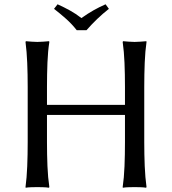

<svg xmlns="http://www.w3.org/2000/svg" viewBox="-20 -881 810 904"><path d="M568.4 -471.7Q568.4 -531.2 566.2 -584.7Q564 -638.2 557.6 -683.6L559.6 -687Q569.3 -686 586.7 -684.8Q604 -683.6 613.8 -683.6Q623 -683.6 641.1 -684.8Q659.2 -686 668.9 -687L669.9 -683.6Q663.6 -641.1 661.4 -586.2Q659.2 -531.2 659.2 -471.7V-212.4Q659.2 -152.8 661.4 -99.1Q663.6 -45.4 669.9 0L667.5 2.9Q658.2 1 640.6 0.5Q623 0 613.8 0Q604 0 586.2 0.5Q568.4 1 558.6 2.9L557.6 0Q564 -43.5 566.2 -98.1Q568.4 -152.8 568.4 -212.4V-339.8H201.2V-212.4Q201.2 -152.8 203.4 -99.1Q205.6 -45.4 212.4 0L210 2.9Q200.2 1 182.6 0.5Q165 0 155.8 0Q146.5 0 128.4 0.5Q110.4 1 101.1 2.9L100.1 0Q106 -43.5 108.2 -98.1Q110.4 -152.8 110.4 -212.4V-471.7Q110.4 -531.2 108.2 -584.7Q106 -638.2 100.1 -683.6L102.1 -687Q111.3 -686 128.9 -684.8Q146.5 -683.6 155.8 -683.6Q165 -683.6 183.1 -684.8Q201.2 -686 210.9 -687L212.4 -683.6Q205.6 -641.1 203.4 -586.2Q201.2 -531.2 201.2 -471.7V-387.2H568.4ZM341.3 -738.8Q317.9 -768.6 290.3 -793Q262.7 -817.4 234.4 -839.4L251 -860.8Q282.2 -846.7 309.6 -831.5Q336.9 -816.4 363.3 -795.9Q393.6 -817.4 420.4 -832.5Q447.3 -847.7 477.1 -860.8L492.7 -839.4Q463.4 -816.4 437.5 -791.5Q411.6 -766.6 387.2 -738.8Z"/></svg>

Font: Kurinto Seri
Style: Regular
Weight: 400
Designer: Kurinto was developed by Clint Goss from a range of fonts that are compatible with the SIL Open Font License Version 1.1
Foundry: Clinton F. Goss
Version: Version 2.196; July 25, 2020